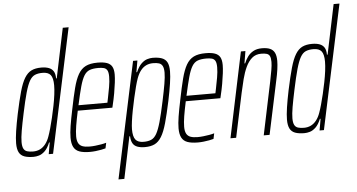

<svg xmlns="http://www.w3.org/2000/svg" viewBox="-58 -850 2126 1144"><g transform="rotate(-5 1004.5 -278.5)"><path d="M114 8Q80 8 58.5 0Q37 -8 27 -27.5Q17 -47 17 -81Q17 -110 23.5 -153.5Q30 -197 42 -255Q59 -335 73.5 -386.5Q88 -438 105.5 -466.5Q123 -495 146.5 -506.5Q170 -518 205 -518Q232 -518 250.5 -511Q269 -504 278.5 -488.5Q288 -473 288 -446H292L354 -743H389L231 0H205L217 -69H213Q199 -35 181.5 -18.5Q164 -2 146.5 3Q129 8 114 8ZM114 -24Q137 -24 155.5 -33Q174 -42 188.5 -60.5Q203 -79 212 -105Q219 -124 227 -152.5Q235 -181 243 -215Q251 -249 258 -284Q265 -319 269 -350.5Q273 -382 273 -406Q273 -450 258.5 -468Q244 -486 210 -486Q183 -486 164.5 -478Q146 -470 132.5 -446.5Q119 -423 106 -377Q93 -331 77 -255Q64 -194 57 -153Q50 -112 50 -86Q50 -60 57 -46.5Q64 -33 78.5 -28.5Q93 -24 114 -24Z M451 8Q413 8 389 -0.5Q365 -9 354 -30Q343 -51 343 -86Q343 -115 349.5 -156Q356 -197 368 -254Q383 -329 396 -379.5Q409 -430 426.5 -460.5Q444 -491 471 -504.5Q498 -518 542 -518Q577 -518 598 -510.5Q619 -503 628.5 -486Q638 -469 638 -439Q638 -419 634.5 -390Q631 -361 625 -327Q619 -293 610 -256L607 -243H400Q389 -192 383 -155Q377 -118 377 -92Q377 -66 385 -51Q393 -36 409.5 -30Q426 -24 452 -24Q468 -24 486 -26Q504 -28 521.5 -31Q539 -34 552 -38L545 -5Q535 -2 519 1Q503 4 485.5 6Q468 8 451 8ZM407 -275H580L586 -304Q592 -333 598 -367Q604 -401 604 -429Q604 -455 597 -467Q590 -479 576.5 -482.5Q563 -486 544 -486Q512 -486 492 -478.5Q472 -471 458.5 -449Q445 -427 433.5 -385.5Q422 -344 407 -275Z M606 186 754 -510H780L768 -441H772Q787 -475 804.5 -491.5Q822 -508 839.5 -513Q857 -518 871 -518Q905 -518 926.5 -510Q948 -502 958 -483Q968 -464 968 -429Q968 -400 961.5 -356.5Q955 -313 943 -255Q926 -175 911.5 -123.5Q897 -72 879.5 -43.5Q862 -15 838.5 -3.5Q815 8 780 8Q753 8 734.5 1Q716 -6 707 -22Q698 -38 697 -64H693L641 186ZM775 -24Q802 -24 820.5 -32Q839 -40 852.5 -63.5Q866 -87 879 -133Q892 -179 908 -255Q921 -316 928 -357Q935 -398 935 -424Q935 -450 928 -463.5Q921 -477 907 -481.5Q893 -486 871 -486Q848 -486 829.5 -477Q811 -468 797 -450Q783 -432 773 -405Q766 -386 758 -355.5Q750 -325 742 -289.5Q734 -254 727 -218Q720 -182 716 -152Q712 -122 712 -104Q712 -61 726.5 -42.5Q741 -24 775 -24Z M1097 8Q1059 8 1035 -0.5Q1011 -9 1000 -30Q989 -51 989 -86Q989 -115 995.5 -156Q1002 -197 1014 -254Q1029 -329 1042 -379.5Q1055 -430 1072.5 -460.5Q1090 -491 1117 -504.5Q1144 -518 1188 -518Q1223 -518 1244 -510.5Q1265 -503 1274.5 -486Q1284 -469 1284 -439Q1284 -419 1280.5 -390Q1277 -361 1271 -327Q1265 -293 1256 -256L1253 -243H1046Q1035 -192 1029 -155Q1023 -118 1023 -92Q1023 -66 1031 -51Q1039 -36 1055.5 -30Q1072 -24 1098 -24Q1114 -24 1132 -26Q1150 -28 1167.5 -31Q1185 -34 1198 -38L1191 -5Q1181 -2 1165 1Q1149 4 1131.5 6Q1114 8 1097 8ZM1053 -275H1226L1232 -304Q1238 -333 1244 -367Q1250 -401 1250 -429Q1250 -455 1243 -467Q1236 -479 1222.5 -482.5Q1209 -486 1190 -486Q1158 -486 1138 -478.5Q1118 -471 1104.5 -449Q1091 -427 1079.5 -385.5Q1068 -344 1053 -275Z M1292 0 1399 -510H1426L1414 -437H1418Q1426 -457 1439 -475.5Q1452 -494 1473 -506Q1494 -518 1525 -518Q1555 -518 1573.5 -510Q1592 -502 1601 -484Q1610 -466 1610 -435Q1610 -414 1606 -385Q1602 -356 1594 -320L1526 0H1491L1557 -315Q1565 -355 1570 -383.5Q1575 -412 1575 -432Q1575 -455 1569.5 -466.5Q1564 -478 1551.5 -482Q1539 -486 1518 -486Q1485 -486 1463 -467Q1441 -448 1426 -416Q1411 -384 1401 -344.5Q1391 -305 1382 -264L1326 0Z M1734 8Q1700 8 1678.5 0Q1657 -8 1647 -27.5Q1637 -47 1637 -81Q1637 -110 1643.5 -153.5Q1650 -197 1662 -255Q1679 -335 1693.5 -386.5Q1708 -438 1725.5 -466.5Q1743 -495 1766.5 -506.5Q1790 -518 1825 -518Q1852 -518 1870.5 -511Q1889 -504 1898.5 -488.5Q1908 -473 1908 -446H1912L1974 -743H2009L1851 0H1825L1837 -69H1833Q1819 -35 1801.5 -18.5Q1784 -2 1766.5 3Q1749 8 1734 8ZM1734 -24Q1757 -24 1775.5 -33Q1794 -42 1808.5 -60.5Q1823 -79 1832 -105Q1839 -124 1847 -152.5Q1855 -181 1863 -215Q1871 -249 1878 -284Q1885 -319 1889 -350.5Q1893 -382 1893 -406Q1893 -450 1878.5 -468Q1864 -486 1830 -486Q1803 -486 1784.5 -478Q1766 -470 1752.5 -446.5Q1739 -423 1726 -377Q1713 -331 1697 -255Q1684 -194 1677 -153Q1670 -112 1670 -86Q1670 -60 1677 -46.5Q1684 -33 1698.5 -28.5Q1713 -24 1734 -24Z"/></g></svg>

Font: Saira UltraCondensed Thin
Style: Italic
Weight: 250
Width: 1
Italic angle: -12°
Designer: Hector Gatti with collaboration of the Omnibus-Type team
Foundry: Omnibus-Type
Version: Version 1.101